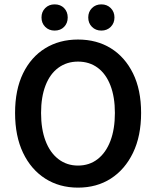

<svg xmlns="http://www.w3.org/2000/svg" viewBox="-20 -847 714 879"><path d="M337 12Q252 12 187 -29.5Q122 -71 85.5 -147.5Q49 -224 49 -330Q49 -436 85.5 -511Q122 -586 187 -626Q252 -666 337 -666Q423 -666 487.5 -626Q552 -586 589 -511Q626 -436 626 -330Q626 -224 589 -147.5Q552 -71 487.5 -29.5Q423 12 337 12ZM337 -89Q389 -89 427 -118.5Q465 -148 485.5 -202Q506 -256 506 -330Q506 -403 485.5 -456Q465 -509 427 -537Q389 -565 337 -565Q286 -565 247.5 -537Q209 -509 188.5 -456Q168 -403 168 -330Q168 -256 188.5 -202Q209 -148 247.5 -118.5Q286 -89 337 -89ZM230 -707Q204 -707 187 -724Q170 -741 170 -767Q170 -793 187 -810Q204 -827 230 -827Q257 -827 273.5 -810Q290 -793 290 -767Q290 -741 273.5 -724Q257 -707 230 -707ZM444 -707Q418 -707 401 -724Q384 -741 384 -767Q384 -793 401 -810Q418 -827 444 -827Q470 -827 487 -810Q504 -793 504 -767Q504 -741 487 -724Q470 -707 444 -707Z"/></svg>

Font: Mada SemiBold
Style: Regular
Weight: 600
Designer: Khaled Hosny
Version: Version 1.5